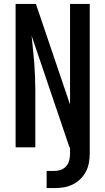

<svg xmlns="http://www.w3.org/2000/svg" viewBox="-20 -755 540 984"><path d="M219 209V121H260Q277 121 293 115Q309 109 320 96Q331 83 335 66Q339 49 339 32V0H336L142 -572Q145 -537 149 -502.5Q153 -468 155.5 -433.5Q158 -399 159.5 -364Q161 -329 161 -294V0H60V-735H164L339 -219V-735H440V32Q440 56 435.5 80Q431 104 420 125Q409 146 391.5 163Q374 180 352.5 190.5Q331 201 307.5 205Q284 209 260 209Z"/></svg>

Font: Iosevka Curly Semibold
Style: Regular
Weight: 600
Monospace: yes
Designer: Belleve Invis
Foundry: Belleve Invis
Version: Version 22.1.2; ttfautohint (v1.8.4)